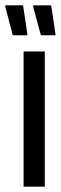

<svg xmlns="http://www.w3.org/2000/svg" viewBox="-52 -704 229 724"><path d="M37 0V-510H117V0ZM157 -571H102L73 -679V-684H141L157 -576ZM51 -571H-4L-32 -679V-684H35L51 -576Z"/></svg>

Font: Saira UltraCondensed SemiBold
Style: Regular
Weight: 600
Width: 1
Designer: Hector Gatti with collaboration of the Omnibus-Type team
Foundry: Omnibus-Type
Version: Version 1.101